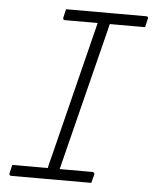

<svg xmlns="http://www.w3.org/2000/svg" viewBox="-51 -743 629 787"><g transform="rotate(5 263.5 -350.0)"><path d="M354 0H25Q19 0 17.5 -3.5Q16 -7 17 -11Q19 -20 21 -28Q23 -36 25 -45H171Q173 -56 176 -67.5Q179 -79 182 -90Q217 -231 252.5 -372.5Q288 -514 323 -655H189Q183 -655 181.5 -658.5Q180 -662 181 -666Q183 -675 185 -683Q187 -691 189 -700H518Q530 -700 526 -689Q524 -680 522 -672Q520 -664 518 -655H373Q371 -649 369.5 -643Q368 -637 367 -631Q330 -485 293.5 -338Q257 -191 220 -45H354Q365 -45 363 -34Q361 -26 358.5 -17.5Q356 -9 354 0Z"/></g></svg>

Font: Recursive Sn Lnr St Lt
Style: Italic
Weight: 300
Italic angle: -15°
Version: Version 1.079;hotconv 1.0.112;makeotfexe 2.5.65598; ttfautoh